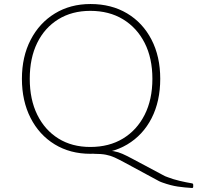

<svg xmlns="http://www.w3.org/2000/svg" viewBox="-20 -759 981 955"><path d="M941 170Q941 176 935 176Q899 174 864.5 169Q830 164 788 149Q784 147 780 146Q776 145 772 142.5Q768 140 760 136L597 48Q571 34 550.5 24.5Q530 15 506.5 10.5Q483 6 446 6L487 -11Q523 -11 545.5 -7Q568 -3 588.5 6Q609 15 637 30L789 111Q794 114 801.5 117.5Q809 121 816 123Q842 133 873.5 140.5Q905 148 935 153Q941 154 941 160ZM430 6Q329 6 252 -41Q175 -88 132 -172.5Q89 -257 89 -367Q89 -477 132.5 -561Q176 -645 253 -692Q330 -739 430 -739Q534 -739 612 -692.5Q690 -646 733.5 -562Q777 -478 777 -367Q777 -255 734 -171Q691 -87 613 -40.5Q535 6 430 6ZM429 -28Q523 -28 592 -70Q661 -112 699.5 -188Q738 -264 738 -367Q738 -470 699.5 -545.5Q661 -621 592 -663Q523 -705 429 -705Q338 -705 270 -663Q202 -621 165 -545.5Q128 -470 128 -367Q128 -264 165.5 -188Q203 -112 270.5 -70Q338 -28 429 -28Z"/></svg>

Font: Hahmlet Thin
Style: Regular
Weight: 250
Version: Version 1.002